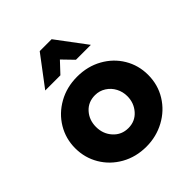

<svg xmlns="http://www.w3.org/2000/svg" viewBox="-219 -932 1083 1083"><g transform="rotate(-45 322.5 -390.5)"><path d="M615 -267Q615 -343 577.5 -406Q540 -469 473.5 -506Q407 -543 324 -543Q241 -543 174 -505.5Q107 -468 69 -404.5Q31 -341 31 -265Q31 -189 68.5 -125.5Q106 -62 172.5 -24.5Q239 13 322 13Q401 13 468.5 -23.5Q536 -60 575.5 -124Q615 -188 615 -267ZM447 -265Q447 -211 412.5 -172Q378 -133 324 -133Q270 -133 234.5 -172Q199 -211 199 -267Q199 -322 233 -360Q267 -398 322 -398Q357 -398 386 -379.5Q415 -361 431 -330.5Q447 -300 447 -265ZM372 -794H277L142 -615H263L324 -680L387 -615H506Z"/></g></svg>

Font: Geom ExtraBold
Style: Bold
Weight: 800
Version: Version 1.102